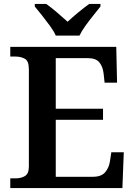

<svg xmlns="http://www.w3.org/2000/svg" viewBox="-20 -951 682 971"><path d="M32 0V-49H59Q87 -49 106.5 -61Q126 -73 126 -109V-600Q126 -643 105.5 -654Q85 -665 58 -665H32V-714H568L572 -533H509L504 -579Q500 -614 482.5 -635.5Q465 -657 424 -657H262V-401H501V-345H262V-57H450Q492 -57 511.5 -79.5Q531 -102 536 -135L543 -181H606L599 0ZM262 -771Q252 -794 232.5 -820.5Q213 -847 192.5 -873Q172 -899 156 -918V-931H214Q238 -914 268.5 -888Q299 -862 322 -841Q344 -862 375.5 -888Q407 -914 431 -931H488V-918Q473 -899 452 -873Q431 -847 412 -820.5Q393 -794 382 -771Z"/></svg>

Font: Noto Serif Myanmar SemiBold
Style: Regular
Weight: 600
Designer: Ben Mitchell and the Monotype Design Team
Foundry: Monotype Imaging Inc.
Version: Version 2.106; ttfautohint (v1.8.4.7-5d5b)